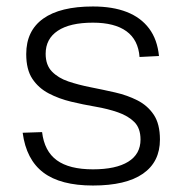

<svg xmlns="http://www.w3.org/2000/svg" viewBox="-20 -567 565 593"><path d="M267 6Q167 6 114 -34Q61 -74 50 -157L110 -159Q117 -100 155.5 -72Q194 -44 267 -44Q338 -44 376 -67.5Q414 -91 414 -136Q414 -171 395 -190Q376 -209 344.5 -220Q313 -231 275 -237.5Q237 -244 199.5 -253Q162 -262 130.5 -278.5Q99 -295 80 -323.5Q61 -352 61 -400Q61 -472 113.5 -509.5Q166 -547 267 -547Q328 -547 371.5 -530Q415 -513 440.5 -479Q466 -445 471 -394L411 -391Q407 -444 370.5 -470.5Q334 -497 267 -497Q196 -497 158.5 -472Q121 -447 121 -401Q121 -366 140.5 -346Q160 -326 191 -315.5Q222 -305 260 -297.5Q298 -290 335.5 -281.5Q373 -273 404.5 -257Q436 -241 455 -212.5Q474 -184 474 -136Q474 -67 421.5 -30.5Q369 6 267 6Z"/></svg>

Font: Pathway Extreme 28pt ExtraLight
Style: Regular
Weight: 250
Designer: Eduardo Rodriguez Tunni
Foundry: Eduardo Rodriguez Tunni
Version: Version 1.001;gftools[0.9.26]